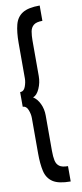

<svg xmlns="http://www.w3.org/2000/svg" viewBox="-105 -779 442 1036"><g transform="rotate(-10 116.0 -261.0)"><path d="M194 221Q128 221 96.8 200.2Q65.5 179.5 56.2 139.2Q47 99 47 41V-153Q47 -174.5 37.8 -197.8Q28.5 -221 9 -221V-301Q29.5 -301 38.2 -324.5Q47 -348 47 -369V-563Q47 -623.5 57.5 -663.5Q68 -703.5 99.5 -723.2Q131 -743 194 -743V-659Q160.5 -659 145.5 -646.5Q130.5 -634 126.8 -612.2Q123 -590.5 123 -563V-369Q123 -333 108.5 -300.5Q94 -268 73 -261Q95 -247 109 -217.8Q123 -188.5 123 -153V41Q123 72.5 127.5 93.8Q132 115 147 126Q162 137 194 137Z"/></g></svg>

Font: League Gothic Condensed
Style: Regular
Weight: 400
Width: 3
Designer: The League of Moveable Type
Version: Version 2.001